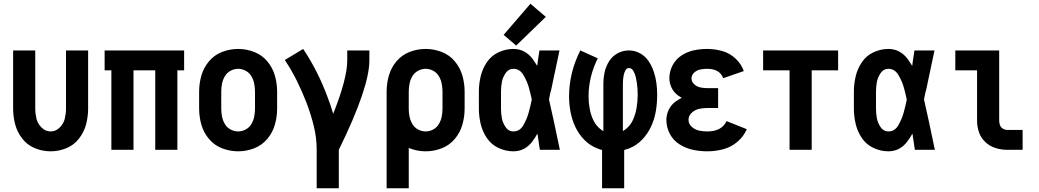

<svg xmlns="http://www.w3.org/2000/svg" viewBox="-20 -799 5540 1024"><path d="M250 8Q207 8 166.5 -8.5Q126 -25 99 -59.5Q72 -94 61 -135.5Q50 -177 50 -220V-530H168V-220Q168 -193 174.5 -166Q181 -139 202 -118.5Q223 -98 250 -98Q277 -98 298 -118.5Q319 -139 325.5 -166Q332 -193 332 -220V-530H450V-220Q450 -177 439 -135.5Q428 -94 401 -59.5Q374 -25 333.5 -8.5Q293 8 250 8Z M574 0V-424H538V-530H962V-424H926V0H808V-424H692V0Z M1250 8Q1206 8 1164.5 -8Q1123 -24 1094.5 -58Q1066 -92 1054 -134Q1042 -176 1042 -220V-310Q1042 -354 1054 -396Q1066 -438 1094.5 -472Q1123 -506 1164.5 -522Q1206 -538 1250 -538Q1294 -538 1335.5 -522Q1377 -506 1405.5 -472Q1434 -438 1446 -396Q1458 -354 1458 -310V-220Q1458 -176 1446 -134Q1434 -92 1405.5 -58Q1377 -24 1335.5 -8Q1294 8 1250 8ZM1250 -98Q1271 -98 1290.5 -108.5Q1310 -119 1321 -138Q1332 -157 1336 -178Q1340 -199 1340 -220V-310Q1340 -331 1336 -352Q1332 -373 1321 -392Q1310 -411 1290.5 -421.5Q1271 -432 1250 -432Q1229 -432 1209.5 -421.5Q1190 -411 1179 -392Q1168 -373 1164 -352Q1160 -331 1160 -310V-220Q1160 -199 1164 -178Q1168 -157 1179 -138Q1190 -119 1209.5 -108.5Q1229 -98 1250 -98Z M1669 205V0Q1669 -64 1653.5 -127Q1638 -190 1615 -250Q1592 -310 1563.5 -367.5Q1535 -425 1499 -479L1597 -538Q1637 -478 1669.5 -413.5Q1702 -349 1727 -281Q1744 -237 1757 -192Q1832 -380 1832 -477V-530H1950V-477Q1950 -332 1787 0V205Z M2042 205V-310Q2042 -354 2054 -396Q2066 -438 2094.5 -472Q2123 -506 2164.5 -522Q2206 -538 2250 -538Q2294 -538 2335.5 -522Q2377 -506 2405.5 -472Q2434 -438 2446 -396Q2458 -354 2458 -310V-220Q2458 -176 2446 -134Q2434 -92 2405.5 -58Q2377 -24 2335.5 -8Q2294 8 2250 8Q2206 8 2165 -8L2160 -10V205ZM2250 -98Q2271 -98 2290.5 -108.5Q2310 -119 2321 -138Q2332 -157 2336 -178Q2340 -199 2340 -220V-310Q2340 -331 2336 -352Q2332 -373 2321 -392Q2310 -411 2290.5 -421.5Q2271 -432 2250 -432Q2229 -432 2209.5 -421.5Q2190 -411 2179 -392Q2168 -373 2164 -352Q2160 -331 2160 -310V-216Q2160 -197 2164 -178Q2168 -157 2179 -138Q2190 -119 2209.5 -108.5Q2229 -98 2250 -98ZM2042 -216V-219Z M2733 -556 2666 -613 2809 -779 2891 -709ZM2718 8Q2677 8 2638.5 -10Q2600 -28 2576.5 -63Q2553 -98 2543.5 -138.5Q2534 -179 2534 -220V-310Q2534 -351 2543.5 -391.5Q2553 -432 2576.5 -467Q2600 -502 2638.5 -520Q2677 -538 2718 -538Q2781 -538 2822 -483Q2834 -466 2845 -448L2846 -453L2847 -463L2848 -468L2849 -477Q2853 -504 2857 -530H2964L2961 -516L2959 -506L2958 -502L2956 -492L2949 -459L2947 -450L2946 -445L2944 -435L2938 -407L2936 -398L2930 -369L2928 -360L2926 -350L2919 -317L2916 -308L2911 -284L2908 -269Q2910 -258 2913 -246L2915 -237Q2925 -192 2935 -147L2937 -137L2940 -123L2946 -95L2948 -85Q2956 -47 2964 -9L2966 0H2859L2858 -10L2856 -19L2855 -29L2854 -34L2853 -43L2852 -48L2850 -62L2849 -67L2848 -77L2846 -86Q2835 -66 2821 -47Q2781 8 2718 8ZM2718 -98Q2752 -98 2771 -131Q2790 -164 2799 -196.5Q2808 -229 2815 -262L2816 -269Q2809 -302 2800 -334Q2791 -366 2771.5 -399Q2752 -432 2718 -432Q2692 -432 2676.5 -409Q2661 -386 2656.5 -361Q2652 -336 2652 -310V-220Q2652 -194 2656.5 -169Q2661 -144 2676.5 -121Q2692 -98 2718 -98Z M3191 205V1Q3179 -2 3167 -7Q3127 -22 3097 -52.5Q3067 -83 3049 -121Q3031 -159 3023 -201Q3015 -243 3015 -285Q3015 -411 3075 -530L3168 -488Q3119 -389 3119 -285Q3119 -252 3125 -219Q3131 -186 3145.5 -156Q3160 -126 3188 -106Q3193 -102 3198 -99V-350Q3198 -382 3204.5 -413Q3211 -444 3228 -471.5Q3245 -499 3273.5 -514.5Q3302 -530 3334 -530Q3366 -530 3394 -514.5Q3422 -499 3439.5 -472.5Q3457 -446 3467 -416Q3477 -386 3481 -355Q3485 -324 3485 -293Q3485 -250 3478 -207.5Q3471 -165 3453 -125.5Q3435 -86 3405 -54.5Q3375 -23 3334 -7Q3322 -3 3309 1V205ZM3302 -100Q3308 -103 3313 -107Q3342 -128 3356 -160Q3370 -192 3375.5 -226Q3381 -260 3381 -294Q3381 -310 3380 -326Q3379 -342 3376.5 -358Q3374 -374 3370.5 -389Q3367 -404 3358.5 -420Q3350 -436 3334 -436Q3322 -436 3315.5 -423.5Q3309 -411 3306.5 -399Q3304 -387 3303 -374.5Q3302 -362 3302 -350Z M3752 8Q3713 8 3675.5 0Q3638 -8 3604.5 -29Q3571 -50 3552.5 -85Q3534 -120 3534 -159Q3534 -188 3547 -214.5Q3560 -241 3584 -258Q3599 -269 3616 -277Q3606 -283 3596 -290Q3574 -306 3562 -330.5Q3550 -355 3550 -382Q3550 -418 3567 -450.5Q3584 -483 3614.5 -503Q3645 -523 3680 -530.5Q3715 -538 3751 -538Q3792 -538 3831.5 -527Q3871 -516 3902 -487.5Q3933 -459 3947 -420L3837 -382Q3819 -432 3751 -432Q3733 -432 3715 -428.5Q3697 -425 3682.5 -412Q3668 -399 3668 -381Q3668 -363 3682 -350Q3696 -337 3714 -333Q3732 -329 3750 -329H3810V-223H3750Q3728 -223 3707 -218Q3686 -213 3669 -197.5Q3652 -182 3652 -160Q3652 -138 3669.5 -122.5Q3687 -107 3708.5 -102.5Q3730 -98 3752 -98Q3829 -98 3855 -153L3963 -110Q3946 -71 3912.5 -42.5Q3879 -14 3837 -3Q3795 8 3752 8Z M4191 0V-424H4050V-530H4450V-424H4309V0Z M4718 8Q4677 8 4638.5 -10Q4600 -28 4576.5 -63Q4553 -98 4543.5 -138.5Q4534 -179 4534 -220V-310Q4534 -351 4543.5 -391.5Q4553 -432 4576.5 -467Q4600 -502 4638.5 -520Q4677 -538 4718 -538Q4781 -538 4822 -483Q4834 -466 4845 -448L4846 -453L4847 -463L4848 -468L4849 -477Q4853 -504 4857 -530H4964L4961 -516L4959 -506L4958 -502L4956 -492L4949 -459L4947 -450L4946 -445L4944 -435L4938 -407L4936 -398L4930 -369L4928 -360L4926 -350L4919 -317L4916 -308L4911 -284L4908 -269Q4910 -258 4913 -246L4915 -237Q4925 -192 4935 -147L4937 -137L4940 -123L4946 -95L4948 -85Q4956 -47 4964 -9L4966 0H4859L4858 -10L4856 -19L4855 -29L4854 -34L4853 -43L4852 -48L4850 -62L4849 -67L4848 -77L4846 -86Q4835 -66 4821 -47Q4781 8 4718 8ZM4718 -98Q4752 -98 4771 -131Q4790 -164 4799 -196.5Q4808 -229 4815 -262L4816 -269Q4809 -302 4800 -334Q4791 -366 4771.5 -399Q4752 -432 4718 -432Q4692 -432 4676.5 -409Q4661 -386 4656.5 -361Q4652 -336 4652 -310V-220Q4652 -194 4656.5 -169Q4661 -144 4676.5 -121Q4692 -98 4718 -98Z M5352 0Q5320 0 5289.5 -9.5Q5259 -19 5235.5 -41Q5212 -63 5201.5 -93Q5191 -123 5191 -155V-424H5075V-530H5309V-155Q5309 -143 5313.5 -131Q5318 -119 5329 -112.5Q5340 -106 5352 -106H5434V0Z"/></svg>

Font: Iosevka SS01
Style: Bold
Weight: 700
Monospace: yes
Designer: Belleve Invis
Foundry: Belleve Invis
Version: 2.3.3; ttfautohint (v1.8.3)